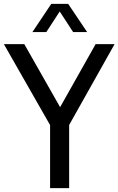

<svg xmlns="http://www.w3.org/2000/svg" viewBox="-41 -967 609 987"><path d="M548 -740 314.5 -324.5V0H216.5V-324L-21 -740H84L268 -416L450.5 -740ZM407 -802H335L266 -908L197 -802H125.5L222.5 -947H309.5Z"/></svg>

Font: Encode Sans Condensed Medium
Style: Regular
Weight: 500
Width: 3
Designer: Multiple Designers
Foundry: Impallari Type
Version: Version 2.000